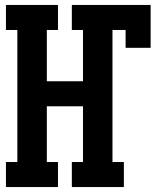

<svg xmlns="http://www.w3.org/2000/svg" viewBox="-20 -755 640 775"><path d="M4 0V-101H50V-634H4V-735H214V-634H169V-427H315V-634H270V-735H588V-562H487V-634H434V-101H480V0H270V-101H315V-326H169V-101H214V0Z"/></svg>

Font: Iosevka Curly Slab Extended
Style: Bold
Weight: 700
Width: 7
Monospace: yes
Designer: Belleve Invis
Foundry: Belleve Invis
Version: Version 11.1.0; ttfautohint (v1.8.3)